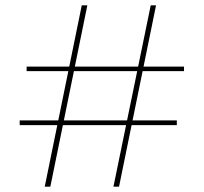

<svg xmlns="http://www.w3.org/2000/svg" viewBox="-20 -701 765 721"><path d="M406 0 546 -681H566L427 0ZM148 0 287 -681H308L169 0ZM54 -231V-249H644V-231ZM80 -434V-451H671V-434Z"/></svg>

Font: DM Sans 12pt Thin
Style: Regular
Weight: 250
Version: Version 4.004;gftools[0.9.30]